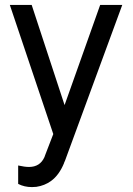

<svg xmlns="http://www.w3.org/2000/svg" viewBox="-20 -544 540 782"><path d="M388 -524H478L245 110L241 119V120Q221 169 188 193Q162 212 128 217Q119 218 110 218Q79 218 54 205V130Q81 136 98 136Q143 136 161 96L165 85L197 2L20 -524H109L243 -116Z"/></svg>

Font: SolaimanLipi Normal
Style: Regular
Weight: 400
Designer: Solaiman Karim
Foundry: Ekushey
Version: Designed by Solaiman Karim | Developed Version 2.002 : Al Ma